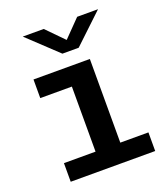

<svg xmlns="http://www.w3.org/2000/svg" viewBox="-131 -792 761 882"><g transform="rotate(-20 250.0 -351.0)"><path d="M62.5 0V-91H217V-409H62.5V-500H338V-91H475.5V0ZM83.5 -702H186L268 -618.5L349.5 -702H451.5L307.5 -566H228Z"/></g></svg>

Font: Trispace Thin Medium
Style: Regular
Weight: 500
Version: Version 1.210